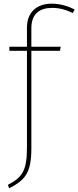

<svg xmlns="http://www.w3.org/2000/svg" viewBox="-20 -816 427 1047"><path d="M264 -773C306 -773 342 -762 377 -745L387 -764C351 -783 307 -796 261 -796C183 -796 127 -751 127 -666V-561H31V-539H127V-8C127 120 97 153 23 192L30 211C113 167 151 132 151 -6V-539H307L311 -561H151V-663C151 -741 197 -773 264 -773Z"/></svg>

Font: Glow Sans SC Normal Thin
Style: Regular
Weight: 100
Designer: Ryoko NISHIZUKA (kana, bopomofo & ideographs); Paul D. Hunt (Latin, Greek & Cyrillic); Sandoll Communications, Soo-young
Version: Version 0.93